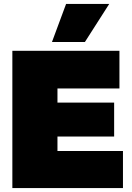

<svg xmlns="http://www.w3.org/2000/svg" viewBox="-20 -959 671 979"><path d="M43 0V-700H589V-508H273V-436H562V-263H273V-189H607V0ZM245 -745 317 -939H537L413 -745Z"/></svg>

Font: Georama ExtraCondensed Thin Black
Style: Regular
Weight: 900
Version: Version 1.001